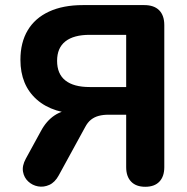

<svg xmlns="http://www.w3.org/2000/svg" viewBox="-20 -725 736 754"><path d="M550.5 8.5Q514.2 8.5 494.9 -11.8Q475.5 -32 475.5 -68.5V-274.5H405.2Q384.8 -274.5 367.8 -270Q350.8 -265.5 337.4 -255Q324 -244.5 313.8 -224.8L210.8 -36.5Q195.8 -8.8 173.6 1.1Q151.5 11 129.2 6.9Q107 2.8 90.8 -12.4Q74.5 -27.5 70.4 -50.6Q66.2 -73.8 81.2 -101.5L140.8 -210.5Q162.2 -250.5 194.4 -271.9Q226.5 -293.2 268 -293.2H305.2L305.5 -277.2Q188.8 -277.2 124.5 -334Q60.2 -390.8 60.2 -490.2Q60.2 -558 88.8 -605.9Q117.2 -653.8 172.4 -679.4Q227.5 -705 305.5 -705H546.5Q584.8 -705 605 -684.8Q625.2 -664.5 625.2 -626.2V-68.5Q625.2 -32 606 -11.8Q586.8 8.5 550.5 8.5ZM332 -383.2H475.5V-588.2H332Q269.5 -588.2 236.9 -562.6Q204.2 -537 204.2 -486.2Q204.2 -434.5 236.9 -408.9Q269.5 -383.2 332 -383.2Z"/></svg>

Font: Nunito ExtraLight
Style: Regular
Weight: 200
Designer: Vernon Adams
Foundry: Vernon Adams
Version: Version 3.602;April 4, 2023;FontCreator 14.0.0.2856 64-bit